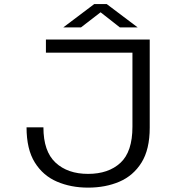

<svg xmlns="http://www.w3.org/2000/svg" viewBox="-20 -890 915 922"><path d="M403 11Q320.5 11 253.5 -17.8Q186.5 -46.5 147 -110Q107.5 -173.5 107.5 -278.5H188.5Q188.5 -163 246.8 -109Q305 -55 403 -55Q501 -55 558.5 -108.2Q616 -161.5 616 -281.5V-637H200.5V-700H699V-277Q699 -172.5 659.5 -109.2Q620 -46 553.2 -17.5Q486.5 11 403 11ZM284 -758.5 432.5 -870.5H492.5L641 -758.5H555.5L463 -831L369 -758.5Z"/></svg>

Font: Trispace SemiExpanded Light
Style: Regular
Weight: 300
Width: 6
Designer: Tyler Finck
Foundry: Etcetera Type Company
Version: Version 1.210; ttfautohint (v1.8.3)